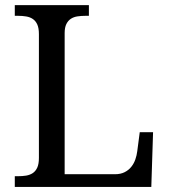

<svg xmlns="http://www.w3.org/2000/svg" viewBox="-20 -734 663 754"><path d="M38.1 0V-42H50.8Q67.9 -42 82.8 -44.4Q97.7 -46.9 108.9 -54.4Q120.1 -62 126.5 -76.2Q132.8 -90.3 132.8 -113.8V-600.1Q132.8 -623.5 126.5 -637.7Q120.1 -651.9 108.9 -659.4Q97.7 -667 82.8 -669.4Q67.9 -671.9 50.8 -671.9H38.1V-713.9H329.1V-671.9H315.9Q299.3 -671.9 284.4 -669.7Q269.5 -667.5 258.3 -660.2Q247.1 -652.8 240.5 -639.4Q233.9 -626 233.9 -604V-49.8H431.2Q453.6 -49.8 469.5 -57.9Q485.4 -65.9 495.6 -78.9Q505.9 -91.8 511.5 -107.9Q517.1 -124 519 -140.1L528.8 -214.8H581.1L574.2 0Z"/></svg>

Font: Droid-TTFautohint Serif
Style: Regular
Weight: 400
Foundry: Ascender Corporation
Version: Version 1.00; ttfautohint (v1.00rc1.4-1a1c-dirty) -l 8 -r 50